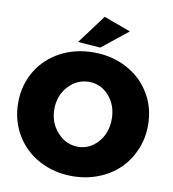

<svg xmlns="http://www.w3.org/2000/svg" viewBox="-99 -1014 1000 1113"><g transform="rotate(10 401.0 -457.0)"><path d="M426.8 -928.2 585 -870.1 432.1 -748 299.8 -757.8ZM400.9 -713.9Q509.3 -713.9 596.9 -667Q684.6 -620.1 733.9 -537.4Q783.2 -454.6 783.2 -352.1Q783.2 -274.4 754.2 -206.5Q725.1 -138.7 674.8 -90.1Q624.5 -41.5 553.5 -13.7Q482.4 14.2 400.9 14.2Q292.5 14.2 205.1 -33.2Q117.7 -80.6 68.4 -164.3Q19 -248 19 -352.1Q19 -455.1 68.4 -537.8Q117.7 -620.6 204.8 -667.2Q292 -713.9 400.9 -713.9ZM403.8 -541Q333 -541 282.5 -486.3Q231.9 -431.6 231.9 -351.1Q231.9 -270.5 283 -214.8Q334 -159.2 403.8 -159.2Q473.1 -159.2 521.5 -214.6Q569.8 -270 569.8 -351.1Q569.8 -432.1 521.5 -486.6Q473.1 -541 403.8 -541Z"/></g></svg>

Font: Montserrat-Arabic ExtraBold
Style: Regular
Weight: 800
Designer: Mohamed Gaber
Foundry: Kief Type Foundry
Version: Version 5.008;PS 005.008;hotconv 1.0.88;makeotf.lib2.5.64775